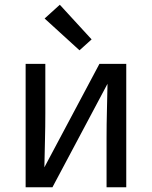

<svg xmlns="http://www.w3.org/2000/svg" viewBox="-20 -789 640 809"><path d="M88 0V-520H171V-312Q171 -255 169.5 -198Q168 -141 167 -84L399 -520H512V0H429V-208Q429 -265 430.5 -322Q432 -379 433 -436L201 0ZM315 -577 168 -711 232 -769 366 -623Z"/></svg>

Font: Bmono
Style: Regular
Weight: 400
Monospace: yes
Designer: Belleve Invis
Foundry: Belleve Invis
Version: Version 11.2.2; ttfautohint (v1.8.2)